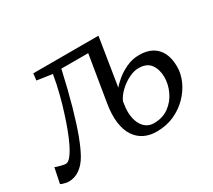

<svg xmlns="http://www.w3.org/2000/svg" viewBox="-139 -751 1065 962"><g transform="rotate(-30 393.0 -270.0)"><path d="M442 -501H267Q241.5 -387 218 -304Q194.5 -221 173 -163.5Q151.5 -106 131 -70Q110.5 -33.5 81.5 -12.8Q52.5 8 17 8Q9.5 8 -0.8 5.8Q-11 3.5 -19 0.8Q-27 -2 -28 -4L-10 -91.5Q-7.5 -89.5 4 -86Q15.5 -82.5 28.5 -79.5Q41.5 -76.5 48.5 -76.5Q63 -76.5 79 -96.8Q95 -117 110.8 -149.5Q126.5 -182 141 -220.8Q155.5 -259.5 167 -296.5Q174 -317.5 180.8 -341.5Q187.5 -365.5 194.2 -391.2Q201 -417 206.8 -444.2Q212.5 -471.5 217 -499L129 -512L133.5 -551H510.5ZM524 11.5Q484.5 11.5 453.2 -3.8Q422 -19 401.5 -49.8Q381 -80.5 374.8 -127.5Q368.5 -174.5 379 -237.5L422.5 -501.5L459.5 -532.5L510.5 -551L466.5 -275.5Q477.5 -290 502.8 -311.2Q528 -332.5 563 -349Q598 -365.5 638.5 -365.5Q682 -365.5 712.2 -348.8Q742.5 -332 758.5 -299.5Q774.5 -267 774.5 -219Q774.5 -180 756.8 -139.5Q739 -99 706 -64.8Q673 -30.5 627 -9.5Q581 11.5 524 11.5ZM532.5 -32Q583.5 -32 619.5 -58.2Q655.5 -84.5 674.2 -124.8Q693 -165 693 -205.5Q693 -250.5 671.8 -280.2Q650.5 -310 602 -310Q575.5 -310 545.5 -295Q515.5 -280 490 -256Q464.5 -232 452.5 -205Q449.5 -187.5 448 -170.8Q446.5 -154 447 -138.5Q449 -105.5 460.2 -81.5Q471.5 -57.5 490 -44.8Q508.5 -32 532.5 -32Z"/></g></svg>

Font: Merriweather 28pt Light
Style: Italic
Weight: 300
Italic angle: -7.8°
Version: Version 2.101